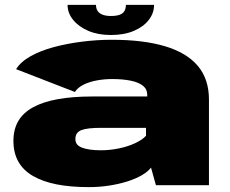

<svg xmlns="http://www.w3.org/2000/svg" viewBox="-20 -759 942 787"><path d="M344 8Q387 8 427.2 1.8Q467.5 -4.5 501.5 -15.2Q535.5 -26 560.8 -40.5Q586 -55 599 -72L619 0H836.5V-350.5Q836.5 -435 790.8 -489Q745 -543 656.2 -569.5Q567.5 -596 437.5 -596Q377.5 -596 316.2 -588.2Q255 -580.5 200.8 -566Q146.5 -551.5 105.8 -528.8Q65 -506 46 -475.5L287 -382Q299 -400.5 323 -412.2Q347 -424 377.8 -429.5Q408.5 -435 439 -435Q484 -435 516.2 -428.2Q548.5 -421.5 566 -407.5Q583.5 -393.5 583.5 -370.5V-363.5H357.5Q277.5 -363.5 216.8 -352.5Q156 -341.5 115.5 -319.2Q75 -297 55 -262.8Q35 -228.5 35 -181.5Q35 -132.5 55.2 -96.5Q75.5 -60.5 115.5 -37.5Q155.5 -14.5 212.5 -3.2Q269.5 8 344 8ZM393 -143Q368.5 -143 349.2 -145.8Q330 -148.5 316.2 -153.8Q302.5 -159 295.8 -167.5Q289 -176 289 -189.5Q289 -203 295.2 -212Q301.5 -221 314 -225.8Q326.5 -230.5 346.8 -232.8Q367 -235 394 -235H578.5V-202.5Q563 -185.5 533.2 -171.8Q503.5 -158 466.5 -150.5Q429.5 -143 393 -143ZM434.5 -615.5Q489 -615.5 528.8 -632.5Q568.5 -649.5 590 -677.5Q611.5 -705.5 611.5 -739H496Q496 -724 490 -713.8Q484 -703.5 470.5 -698.5Q457 -693.5 434.5 -693.5Q415 -693.5 401.2 -698.5Q387.5 -703.5 380.5 -713.5Q373.5 -723.5 373.5 -739H257Q257 -705.5 279.8 -677.5Q302.5 -649.5 342 -632.5Q381.5 -615.5 434.5 -615.5Z"/></svg>

Font: Anybody Expanded Black
Style: Regular
Weight: 900
Width: 7
Designer: Tyler Finck
Foundry: Etcetera Type Company
Version: Version 1.113;gftools[0.9.25]